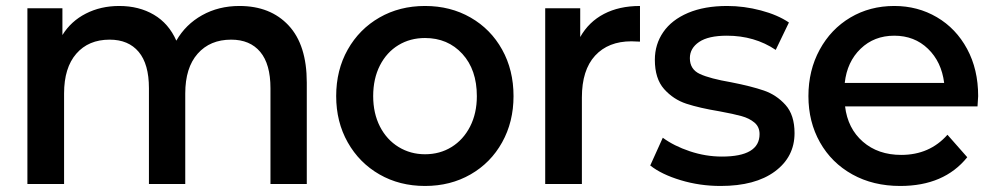

<svg xmlns="http://www.w3.org/2000/svg" viewBox="-20 -619 3340 646"><path d="M1012.2 -341.1V0H890V-322.2Q890 -403.3 855.6 -444.4Q821.1 -485.6 757.8 -485.6Q686.7 -485.6 645 -438.3Q603.3 -391.1 603.3 -304.4V0H481.1V-322.2Q481.1 -403.3 446.7 -444.4Q412.2 -485.6 348.9 -485.6Q277.8 -485.6 236.7 -438.3Q195.6 -391.1 195.6 -304.4V0H72.2V-591.1H190V-501.1Q218.9 -547.8 268.9 -573.3Q318.9 -598.9 381.1 -598.9Q447.8 -598.9 497.8 -569.4Q547.8 -540 573.3 -482.2Q604.4 -536.7 660 -567.8Q715.6 -598.9 785.6 -598.9Q890 -598.9 951.1 -533.3Q1012.2 -467.8 1012.2 -341.1Z M1111.1 -295.6Q1111.1 -383.3 1150 -452.2Q1188.9 -521.1 1256.7 -560Q1324.4 -598.9 1410 -598.9Q1495.6 -598.9 1563.3 -560Q1631.1 -521.1 1669.4 -452.2Q1707.8 -383.3 1707.8 -295.6Q1707.8 -208.9 1669.4 -140Q1631.1 -71.1 1563.3 -32.2Q1495.6 6.7 1410 6.7Q1324.4 6.7 1256.7 -32.2Q1188.9 -71.1 1150 -140Q1111.1 -208.9 1111.1 -295.6ZM1584.4 -295.6Q1584.4 -384.4 1535.6 -437.8Q1486.7 -491.1 1410 -491.1Q1360 -491.1 1320.6 -467.2Q1281.1 -443.3 1258.3 -398.9Q1235.6 -354.4 1235.6 -295.6Q1235.6 -237.8 1258.3 -193.3Q1281.1 -148.9 1321.1 -124.4Q1361.1 -100 1410 -100Q1460 -100 1499.4 -124.4Q1538.9 -148.9 1561.7 -193.3Q1584.4 -237.8 1584.4 -295.6Z M2133.3 -598.9V-478.9L2104.4 -480Q2026.7 -480 1982.2 -431.7Q1937.8 -383.3 1937.8 -291.1V0H1814.4V-591.1H1932.2V-494.4Q1961.1 -545.6 2012.2 -572.2Q2063.3 -598.9 2133.3 -598.9Z M2167.8 -62.2 2210 -155.6Q2247.8 -127.8 2301.1 -110Q2354.4 -92.2 2408.9 -92.2Q2535.6 -92.2 2535.6 -167.8Q2535.6 -192.2 2518.3 -206.7Q2501.1 -221.1 2475 -228.3Q2448.9 -235.6 2401.1 -244.4Q2333.3 -255.6 2289.4 -270Q2245.6 -284.4 2214.4 -319.4Q2183.3 -354.4 2183.3 -417.8Q2183.3 -470 2211.7 -511.1Q2240 -552.2 2295 -575.6Q2350 -598.9 2426.7 -598.9Q2483.3 -598.9 2540 -583.9Q2596.7 -568.9 2634.4 -543.3L2590 -451.1Q2518.9 -498.9 2425.6 -498.9Q2363.3 -498.9 2332.2 -477.8Q2301.1 -456.7 2301.1 -423.3Q2301.1 -385.6 2335 -370Q2368.9 -354.4 2440 -342.2Q2507.8 -328.9 2550 -314.4Q2592.2 -300 2622.8 -266.1Q2653.3 -232.2 2653.3 -171.1Q2653.3 -91.1 2587.2 -42.2Q2521.1 6.7 2404.4 6.7Q2334.4 6.7 2270 -12.8Q2205.6 -32.2 2167.8 -62.2Z M3268.9 -261.1H2823.3Q2832.2 -186.7 2883.3 -142.2Q2934.4 -97.8 3012.2 -97.8Q3107.8 -97.8 3167.8 -165.6L3234.4 -90Q3156.7 6.7 3008.9 6.7Q2917.8 6.7 2847.8 -32.2Q2777.8 -71.1 2738.9 -140Q2700 -208.9 2700 -295.6Q2700 -382.2 2737.8 -451.7Q2775.6 -521.1 2841.1 -560Q2906.7 -598.9 2988.9 -598.9Q3067.8 -598.9 3132.2 -561.1Q3196.7 -523.3 3233.9 -454.4Q3271.1 -385.6 3271.1 -295.6Q3270 -278.9 3268.9 -261.1ZM2822.2 -340H3156.7Q3147.8 -411.1 3102.2 -455Q3056.7 -498.9 2988.9 -498.9Q2921.1 -498.9 2875.6 -455Q2830 -411.1 2822.2 -340Z"/></svg>

Font: Paperlogy 6 SemiBold
Style: Regular
Weight: 600
Designer: redesigned by Lee Juim, glyphs from Gmarket Sans & Montserrat
Foundry: PT&
Version: Version 1.001